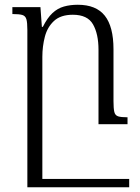

<svg xmlns="http://www.w3.org/2000/svg" viewBox="-20 -522 590 807"><path d="M457 -97Q457 -66 460.5 -51.5Q464 -37 476.5 -33Q489 -29 516 -29V0H394V-313Q394 -379 371 -419.5Q348 -460 286 -460Q235 -460 207 -434Q179 -408 168.5 -367.5Q158 -327 158 -283V265H95V-396Q95 -427 91 -441Q87 -455 74 -459Q61 -463 32 -463V-492H150L156 -409H160Q179 -447 200.5 -467Q222 -487 248.5 -494.5Q275 -502 307 -502Q384 -502 420.5 -456Q457 -410 457 -315ZM105 265V230H523V265Z"/></svg>

Font: Noto Serif Armenian Light
Style: Regular
Weight: 300
Version: Version 2.007